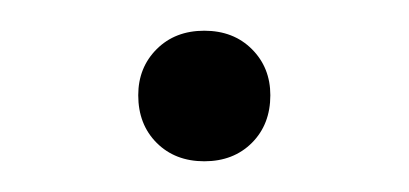

<svg xmlns="http://www.w3.org/2000/svg" viewBox="-20 -110 266 125"><path d="M70 -48Q70 -66 82 -78Q94 -90 113 -90Q132 -90 144 -78Q156 -66 156 -48Q156 -29 144 -17Q132 -5 113 -5Q94 -5 82 -17Q70 -29 70 -48Z"/></svg>

Font: Barlow Semi Condensed Thin
Style: Regular
Weight: 250
Width: 4
Designer: Jeremy Tribby
Foundry: Tribby Type
Version: Version 1.408